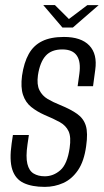

<svg xmlns="http://www.w3.org/2000/svg" viewBox="-20 -739 414 766"><path d="M158.6 6.6Q107.3 6.6 74.3 -9Q41.4 -24.6 29.1 -62.3Q16.8 -100.1 26.5 -166.9L31.5 -200.3H95.2L89.7 -162.8Q82.4 -113 89.2 -85.3Q95.9 -57.6 114.2 -46.7Q132.4 -35.7 158.6 -35.7Q193.1 -35.7 220.9 -60.1Q248.6 -84.5 257.8 -148.4Q264.3 -192.5 253.6 -215.4Q243 -238.2 218.5 -251.8Q194 -265.3 156.7 -280.9Q126.7 -294.3 104.2 -312.5Q81.7 -330.7 71.8 -360.6Q61.9 -390.5 67.9 -437Q75.5 -489.3 94.7 -523.6Q113.8 -557.9 148 -574.7Q182.1 -591.6 235 -591.6Q303.7 -591.6 336.3 -557.5Q368.9 -523.4 360 -460.4L351.2 -395.1Q336.1 -395.1 320.4 -395.1Q304.8 -395.1 289.7 -395.1L296.6 -444.6Q303.3 -492.7 286.4 -517.2Q269.5 -541.8 228.6 -541.8Q185 -541.8 162.2 -516.4Q139.4 -491 131.4 -439.1Q126.2 -401.3 137.4 -379.1Q148.5 -356.9 170.3 -344Q192.2 -331.1 219.9 -320.1Q262.6 -302.7 288.1 -284.4Q313.6 -266.2 322.5 -237.2Q331.3 -208.2 323.7 -156Q315.5 -95.5 291.1 -59.9Q266.7 -24.3 232.3 -8.9Q197.8 6.6 158.6 6.6ZM229 -629.2 152.5 -718.9H199L254.9 -663.1L328.5 -718.6H373.7L270.7 -629.2Z"/></svg>

Font: Alumni Sans SC Thin
Style: Italic
Weight: 100
Italic angle: -8°
Designer: Robert E. Leuschke
Foundry: Robert E. Leuschke
Version: Version 1.016